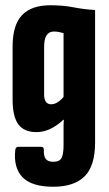

<svg xmlns="http://www.w3.org/2000/svg" viewBox="-20 -520 415 731"><path d="M183 191Q101 191 66 155Q31 119 38 52Q39 39 50 39H137Q147 39 147 51Q146 75 154.5 85.5Q163 96 183 96Q207 96 214.5 81Q222 66 222 32V-19Q222 -32 222 -42.5Q222 -53 223 -64H221Q198 -42 172 -29.5Q146 -17 119 -17Q71 -17 49.5 -47Q28 -77 28 -140V-343Q28 -424 63.5 -462Q99 -500 172 -500Q220 -500 261 -492Q302 -484 342 -482V23Q342 112 302 151.5Q262 191 183 191ZM175 -123Q198 -123 222 -151V-394Q214 -396 204.5 -398Q195 -400 185 -400Q148 -400 148 -342V-161Q148 -123 175 -123Z"/></svg>

Font: Sofia Sans Extra Condensed ExtraBold
Style: Regular
Weight: 800
Designer: Botio Nikoltchev, Ani Petrova
Foundry: lettersoup
Version: Version 4.101; ttfautohint (v1.8.4.7-5d5b)